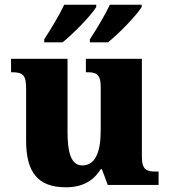

<svg xmlns="http://www.w3.org/2000/svg" viewBox="-20 -786 720 816"><path d="M362 -619V-606H439C484 -642 561 -721 582 -756V-766H447C426 -721 390 -662 362 -619ZM168 -619V-606H246C291 -642 368 -721 389 -756V-766H253C232 -721 196 -662 168 -619ZM260 10C330 10 377 -17 408 -67H413L438 0H654V-57H644C607 -57 583 -61 583 -119V-536H345V-479H349C385 -479 408 -474 408 -418V-231C408 -140 385 -83 330 -83C281 -83 267 -140 267 -226V-536H27V-479H31C81 -479 91 -464 91 -407V-188C91 -55 140 10 260 10Z"/></svg>

Font: Noto Serif Malayalam ExtraBold
Style: Regular
Weight: 800
Designer: Indian type Foundry, Jelle Bosma, Monotype Design Team
Foundry: Monotype Imaging Inc.
Version: Version 2.104